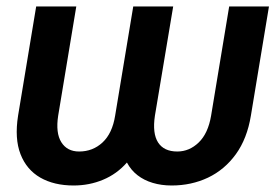

<svg xmlns="http://www.w3.org/2000/svg" viewBox="-20 -566 857 596"><path d="M36.1 -207 92.3 -545.9H216.8L160.6 -207Q152.3 -153.3 170.4 -124.5Q188.5 -95.7 225.6 -95.7Q268.1 -95.7 298.3 -123.8Q328.6 -151.9 337.4 -207L393.6 -545.9H517.6L460.9 -207Q452.6 -151.9 470.7 -123.8Q488.8 -95.7 530.3 -95.7Q567.9 -95.7 596.9 -123.8Q626 -151.9 635.3 -207L691.4 -545.9H814.9L758.8 -207Q747.1 -135.7 712.2 -87.4Q677.2 -39.1 625.7 -14.6Q574.2 9.8 512.7 9.8Q481 9.8 454.1 1.7Q427.2 -6.3 407 -22Q386.7 -37.6 374 -61.5Q342.8 -25.9 300 -8.1Q257.3 9.8 208.5 9.8Q147.9 9.8 105.2 -14.6Q62.5 -39.1 43.7 -87.4Q24.9 -135.7 36.1 -207Z"/></svg>

Font: Inter Tight SemiBold
Style: Italic
Weight: 600
Italic angle: -9.39999°
Designer: Rasmus Andersson
Foundry: rsms
Version: Version 3.004